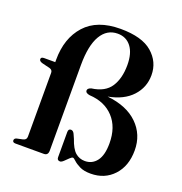

<svg xmlns="http://www.w3.org/2000/svg" viewBox="-132 -835 911 963"><g transform="rotate(20 324.0 -354.0)"><path d="M624 -172Q624 -88.5 577 -37.8Q530 13 455 13Q419 13 396.5 1.8Q374 -9.5 362.2 -20.8Q350.5 -32 346 -32Q340 -32.5 329.8 -22.5Q319.5 -12.5 308.8 -2.2Q298 8 290.5 8Q274.5 8 274.5 -8.5V-143Q274.5 -160.5 288.5 -160.5Q300 -160.5 307 -146L317.5 -122.5Q334 -74 355.5 -55.2Q377 -36.5 406.5 -36.5Q445.5 -36.5 469.2 -67.5Q493 -98.5 493 -162Q493 -248.5 445.5 -299.5Q398 -350.5 317 -355Q294 -358.5 294 -372.5Q294 -377.5 298 -382Q302 -386.5 313 -390Q384 -399.5 413.5 -445Q443 -490.5 443 -561.5Q443 -624.5 416.5 -659Q390 -693.5 344.5 -693.5Q287 -693.5 255.5 -640Q224 -586.5 224 -482.5V-25.5Q224 0 201.5 0H51Q34.5 0 34.5 -11.5Q34.5 -23 48.5 -26L79 -32.5Q97 -36.5 97 -54V-394.5Q97 -410 81 -414.5L40 -424.5Q22 -429.5 22 -440.5Q22 -452 38.5 -452H98V-464.5Q98 -580 161.5 -650.5Q225 -721 349.5 -721Q464.5 -721 519.2 -673.5Q574 -626 574 -555Q574 -490 530.2 -442.5Q486.5 -395 404 -379.5Q509 -368.5 566.5 -312.2Q624 -256 624 -172Z"/></g></svg>

Font: Fraunces 72pt S000 SemiBold
Style: Regular
Weight: 600
Version: Version 1.000; ttfautohint (v1.8.3)